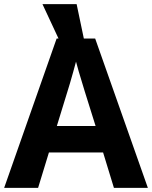

<svg xmlns="http://www.w3.org/2000/svg" viewBox="-20 -902 730 922"><path d="M527 0 475 -170H215L163 0H0L252 -717H437L690 0ZM387 -463Q382 -480 374 -506Q366 -532 358 -559Q350 -586 345 -606Q340 -586 331.5 -556.5Q323 -527 315.5 -500.5Q308 -474 304 -463L253 -297H439ZM302 -629 184 -882H348L401 -629Z"/></svg>

Font: Noto Sans Nag Mundari
Style: Bold
Weight: 700
Version: Version 1.000